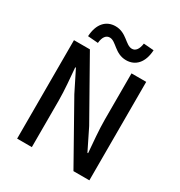

<svg xmlns="http://www.w3.org/2000/svg" viewBox="-215 -1096 1165 1243"><g transform="rotate(30 367.0 -474.5)"><path d="M97 0H207V-347C207 -427 198 -512 192 -588H197L274 -434L518 0H637V-736H527V-393C527 -313 536 -224 542 -148H537L460 -304L216 -736H97ZM453 -792C523 -792 571 -843 576 -937L500 -943C494 -897 475 -875 449 -875C401 -875 369 -949 286 -949C216 -949 168 -898 163 -804L240 -798C244 -844 263 -867 290 -867C338 -867 369 -792 453 -792Z"/></g></svg>

Font: Source Han Sans KR Medium
Style: Regular
Weight: 500
Designer: Ryoko NISHIZUKA (kana & ideographs); Paul D. Hunt (Latin, Greek & Cyrillic); Wenlong ZHANG (bopomofo); Sandoll Communica
Foundry: Adobe Systems Incorporated
Version: Version 1.001;PS 1.001;hotconv 1.0.78;makeotf.lib2.5.61930